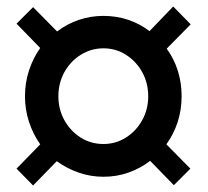

<svg xmlns="http://www.w3.org/2000/svg" viewBox="-20 -542 640 592"><path d="M82 30 31 -22 104 -97Q82 -128 69.5 -166Q57 -204 57 -245Q57 -287 69.5 -325Q82 -363 104 -394L31 -469L82 -520L156 -445Q186 -468 222.5 -480.5Q259 -493 299 -493Q339 -493 375 -481Q411 -469 441 -446L514 -522L568 -467L494 -392Q540 -328 540 -245Q540 -204 528 -166.5Q516 -129 493 -97L567 -22L516 29L443 -46Q413 -23 376.5 -10Q340 3 299 3Q259 3 222 -10Q185 -23 155 -45ZM299 -98Q337 -98 368.5 -118Q400 -138 418.5 -171.5Q437 -205 437 -245Q437 -286 418.5 -319.5Q400 -353 368.5 -373Q337 -393 299 -393Q261 -393 229 -373Q197 -353 178.5 -319.5Q160 -286 160 -245Q160 -205 178.5 -171.5Q197 -138 228.5 -118Q260 -98 299 -98Z"/></svg>

Font: MulishBold
Style: Bold
Weight: 700
Designer: Vernon Adams
Foundry: Vernon Adams
Version: Version 3.602; ttfautohint (v1.8.3)